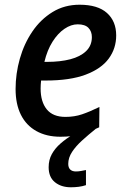

<svg xmlns="http://www.w3.org/2000/svg" viewBox="-20 -569 534 813"><path d="M280 224Q239 224 212.5 202.5Q186 181 186 139Q186 108 199.5 83.5Q213 59 236.5 38.5Q260 18 290 0L385 -23Q355 1 328 25.5Q301 50 285 74.5Q269 99 269 125Q269 141 277.5 149Q286 157 301 157Q313 157 323 155Q333 153 344 151V215Q329 220 313 222Q297 224 280 224ZM236 10Q177 10 134 -14Q91 -38 68.5 -83Q46 -128 46 -192Q46 -257 64 -320.5Q82 -384 117 -435.5Q152 -487 202.5 -518Q253 -549 317 -549Q394 -549 433 -514Q472 -479 472 -419Q472 -364 440.5 -321Q409 -278 343 -253Q277 -228 173 -228H154Q153 -219 152.5 -210.5Q152 -202 152 -194Q152 -138 178 -106Q204 -74 257 -74Q295 -74 327.5 -85Q360 -96 401 -116L400 -30Q362 -12 324.5 -1Q287 10 236 10ZM179 -307Q235 -307 277.5 -318Q320 -329 344.5 -352.5Q369 -376 369 -412Q369 -436 354.5 -451Q340 -466 309 -466Q281 -466 253 -447Q225 -428 202.5 -392.5Q180 -357 168 -307Z"/></svg>

Font: Noto Sans Display Medium
Style: Italic
Weight: 500
Italic angle: -12°
Designer: Monotype Design Team
Foundry: Monotype Imaging Inc.
Version: Version 2.003